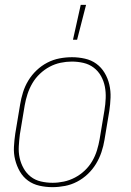

<svg xmlns="http://www.w3.org/2000/svg" viewBox="-20 -764 540 792"><path d="M281 -600 313 -744H335L298 -600ZM196 8Q169 8 142.5 2Q116 -4 95.5 -19Q75 -34 62 -56.5Q49 -79 42.5 -105Q36 -131 37.5 -158.5Q39 -186 43 -213L63 -333Q67 -358 75 -383.5Q83 -409 97 -432Q111 -455 131 -474Q151 -493 175 -505.5Q199 -518 225 -523Q251 -528 277 -528Q304 -528 330.5 -522Q357 -516 377.5 -501Q398 -486 411.5 -463.5Q425 -441 431 -415Q437 -389 436 -361.5Q435 -334 431 -307L411 -187Q407 -162 398.5 -136.5Q390 -111 376 -88Q362 -65 342 -46Q322 -27 298 -14.5Q274 -2 248 3Q222 8 196 8ZM197 -10Q220 -10 243.5 -15Q267 -20 289 -31.5Q311 -43 329.5 -60.5Q348 -78 360.5 -99.5Q373 -121 380 -144Q387 -167 391 -190L411 -310Q415 -334 416 -359Q417 -384 412.5 -407Q408 -430 396.5 -450.5Q385 -471 366.5 -485Q348 -499 324.5 -504.5Q301 -510 276 -510Q253 -510 229.5 -505Q206 -500 184.5 -488.5Q163 -477 144.5 -459.5Q126 -442 113.5 -420.5Q101 -399 93.5 -376Q86 -353 82 -330L62 -210Q59 -186 57.5 -161Q56 -136 61 -113Q66 -90 77.5 -69.5Q89 -49 107 -35Q125 -21 148.5 -15.5Q172 -10 197 -10Z"/></svg>

Font: Iosevka SS18 Thin
Style: Italic
Weight: 100
Italic angle: -9°
Monospace: yes
Designer: Belleve Invis
Foundry: Belleve Invis
Version: Version 25.1.1; ttfautohint (v1.8.4)